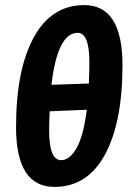

<svg xmlns="http://www.w3.org/2000/svg" viewBox="-20 -727 515 754"><path d="M194 7Q43 7 43 -227Q43 -453 112.5 -580Q182 -707 311 -707Q461 -707 461 -471Q461 -246 392 -119.5Q323 7 194 7ZM285 -598Q206 -598 182 -394L329 -399Q331 -451 331 -482Q331 -598 285 -598ZM220 -98Q254 -98 281 -146Q308 -194 321 -296L175 -290Q173 -244 173 -214Q173 -98 220 -98Z"/></svg>

Font: Alegreya Sans ExtraBold
Style: Italic
Weight: 800
Italic angle: -7°
Designer: Juan Pablo del Peral
Foundry: Huerta Tipografica
Version: Version 2.007